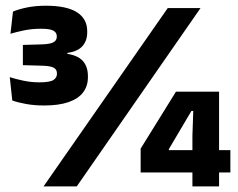

<svg xmlns="http://www.w3.org/2000/svg" viewBox="-20 -668 854 688"><path d="M138 -290Q103 -290 72.8 -295.5Q42.5 -301 24 -308L15 -391.5Q37 -384.5 64.2 -378.8Q91.5 -373 121 -373Q158.5 -373 171.2 -381.2Q184 -389.5 184 -403V-405Q184 -411.5 181.5 -416.5Q179 -421.5 173.5 -424.8Q168 -428 158.2 -430Q148.5 -432 134 -432.5L62 -434.5V-507L131 -509Q159.5 -510 171.5 -516.5Q183.5 -523 183.5 -536.5V-538Q183.5 -551.5 171.2 -558.2Q159 -565 127 -565Q94 -565 65.5 -559Q37 -553 17.5 -547L26.5 -626.5Q48 -635.5 78 -641.5Q108 -647.5 144.5 -647.5Q219 -647.5 255.8 -624Q292.5 -600.5 292.5 -556.5V-552Q292.5 -522 275.5 -502.8Q258.5 -483.5 221.5 -478.5V-466L215 -476Q258 -470.5 276.5 -450Q295 -429.5 295 -395.5V-390.5Q295 -360 278 -337.2Q261 -314.5 226 -302.2Q191 -290 138 -290ZM255 0H136L581 -639H698.5ZM765 0H669.5V-181.5L672.5 -270.5H666L585 -133.5V-102L540.5 -130H805.5V-50H484V-135.5L610.5 -339.5H765Z"/></svg>

Font: Anek Kannada Medium
Style: Bold
Weight: 700
Version: Version 1.003